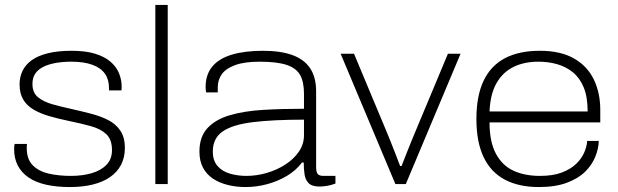

<svg xmlns="http://www.w3.org/2000/svg" viewBox="-20 -743 2496 775"><path d="M262 12Q208 12 166 2.5Q124 -7 95.5 -26.5Q67 -46 52 -74.5Q37 -103 37 -142Q37 -147 37.5 -152.5Q38 -158 39 -162H89Q88 -157 88 -153Q88 -149 88 -145Q88 -100 112.5 -75.5Q137 -51 177.5 -42Q218 -33 266 -33Q313 -33 350.5 -44Q388 -55 410 -78Q432 -101 432 -137Q432 -180 409 -201.5Q386 -223 346 -234Q306 -245 257 -255Q214 -264 178 -274.5Q142 -285 115 -301Q88 -317 73.5 -341.5Q59 -366 59 -403Q59 -432 71 -457Q83 -482 108 -500Q133 -518 173 -528Q213 -538 269 -538Q326 -538 364.5 -526Q403 -514 426.5 -493.5Q450 -473 460.5 -447Q471 -421 471 -394Q471 -390 471 -387Q471 -384 470 -378H420V-388Q420 -422 403.5 -445.5Q387 -469 353 -481.5Q319 -494 268 -494Q234 -494 205.5 -489Q177 -484 155.5 -473.5Q134 -463 122.5 -446Q111 -429 111 -404Q111 -369 133.5 -350.5Q156 -332 192 -322Q228 -312 269 -303Q309 -294 347.5 -284Q386 -274 416.5 -258.5Q447 -243 465.5 -216Q484 -189 484 -146Q484 -107 468.5 -77.5Q453 -48 424 -28Q395 -8 354 2Q313 12 262 12Z M607 0V-723H657V0Z M972 12Q933 12 899 3.5Q865 -5 839.5 -22Q814 -39 799.5 -66Q785 -93 785 -131Q785 -191 817.5 -226Q850 -261 908 -278Q966 -295 1042.5 -299.5Q1119 -304 1207 -304V-365Q1207 -412 1191.5 -440Q1176 -468 1137 -481Q1098 -494 1028 -494Q966 -494 928.5 -480Q891 -466 875 -443Q859 -420 859 -391V-370H812Q811 -375 810.5 -380Q810 -385 810 -392Q810 -442 837 -474.5Q864 -507 916 -522.5Q968 -538 1042 -538Q1112 -538 1159.5 -521Q1207 -504 1231.5 -468Q1256 -432 1256 -374V-69Q1256 -48 1262.5 -40.5Q1269 -33 1286 -33H1334V-2Q1315 5 1298.5 7.5Q1282 10 1270 10Q1240 10 1226.5 -3Q1213 -16 1209.5 -38Q1206 -60 1206 -87H1199Q1175 -55 1138 -33Q1101 -11 1058 0.5Q1015 12 972 12ZM974 -33Q1016 -33 1057 -45Q1098 -57 1132 -79Q1166 -101 1186.5 -131Q1207 -161 1207 -197V-260Q1083 -260 1001 -250Q919 -240 879 -212.5Q839 -185 839 -131Q839 -95 858 -73Q877 -51 908.5 -42Q940 -33 974 -33Z M1576 0 1355 -526H1409L1534 -227Q1542 -209 1553 -181Q1564 -153 1575.5 -124Q1587 -95 1595 -73H1601Q1609 -93 1619.5 -120.5Q1630 -148 1642 -176.5Q1654 -205 1663 -227L1788 -526H1839L1618 0Z M2155 12Q2074 12 2017.5 -18Q1961 -48 1932 -109Q1903 -170 1903 -263Q1903 -356 1932 -417Q1961 -478 2018 -508Q2075 -538 2159 -538Q2243 -538 2297 -507Q2351 -476 2377 -422Q2403 -368 2403 -299V-249H1956Q1956 -170 1982 -122Q2008 -74 2053.5 -53.5Q2099 -33 2159 -33Q2212 -33 2247.5 -46.5Q2283 -60 2305 -81Q2327 -102 2338 -127Q2349 -152 2350 -174H2397Q2396 -143 2383 -110.5Q2370 -78 2342.5 -50.5Q2315 -23 2268.5 -5.5Q2222 12 2155 12ZM1956 -293H2352Q2352 -352 2336 -390.5Q2320 -429 2292 -451.5Q2264 -474 2228.5 -484Q2193 -494 2153 -494Q2096 -494 2053 -473Q2010 -452 1984.5 -408Q1959 -364 1956 -293Z"/></svg>

Font: Archivo SemiExpanded Thin
Style: Regular
Weight: 250
Width: 6
Designer: Hector Gatti
Foundry: Omnibus-Type
Version: Version 2.001